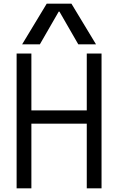

<svg xmlns="http://www.w3.org/2000/svg" viewBox="-20 -1020 640 1040"><path d="M70 0V-730H150V-422H450V-730H530V0H450V-350H150V0ZM100 -780 233 -1000H367L500 -780H404L302 -957H298L196 -780Z"/></svg>

Font: M PLUS Code Latin 60
Style: Regular
Weight: 400
Width: 7
Monospace: yes
Designer: Coji Morishita
Foundry: UNDERFOREST DESIGN
Version: Version 1.005; ttfautohint (v1.8.3)